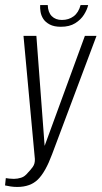

<svg xmlns="http://www.w3.org/2000/svg" viewBox="-25 -733 402 760"><path d="M43 7Q29 7 16.5 5Q4 3 -5 1L-2 -28Q4 -27 12 -26Q20 -25 30 -25Q44 -25 58.5 -29.5Q73 -34 85 -49Q95 -59 104.5 -72Q114 -85 113 -104L68 -591H119L152 -151H150L311 -591H357L181 -122Q155 -52 125 -22.5Q95 7 43 7ZM216 -627Q189 -627 172 -636Q155 -645 146.5 -658Q138 -671 135.5 -686Q133 -701 134 -713H164Q165 -684 180 -669Q195 -654 220 -654Q247 -654 266.5 -668.5Q286 -683 294 -713H324Q320 -695 307.5 -675Q295 -655 272.5 -641Q250 -627 216 -627Z"/></svg>

Font: Alumni Sans Light
Style: Italic
Weight: 300
Italic angle: -8°
Version: Version 1.016